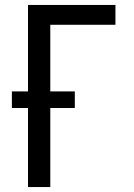

<svg xmlns="http://www.w3.org/2000/svg" viewBox="-20 -755 540 775"><path d="M93 0V-319H28V-386H93V-735H446V-655H183V-386H282V-319H183V0Z"/></svg>

Font: Iosevka Curly Medium
Style: Regular
Weight: 500
Monospace: yes
Designer: Belleve Invis
Foundry: Belleve Invis
Version: Version 22.1.2; ttfautohint (v1.8.4)